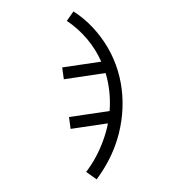

<svg xmlns="http://www.w3.org/2000/svg" viewBox="-136 -634 872 962"><g transform="rotate(20 300.0 -152.5)"><path d="M488 223 426 206Q439 164 445.5 120Q452 76 452 31Q452 8 450.5 -15Q449 -38 445 -60L279 30L251 -23L432 -121Q419 -167 398 -210.5Q377 -254 348 -293L162 -192L134 -245L308 -339Q261 -388 201.5 -422Q142 -456 76 -472L91 -528Q153 -514 210 -485Q267 -456 315.5 -415.5Q364 -375 402 -324Q440 -273 465.5 -215Q491 -157 504 -94.5Q517 -32 517 31Q517 80 509.5 128Q502 176 488 223Z"/></g></svg>

Font: Iosevka Light Extended
Style: Regular
Weight: 300
Width: 7
Monospace: yes
Designer: Belleve Invis
Foundry: Belleve Invis
Version: Version 32.5.0; ttfautohint (v1.8.4)